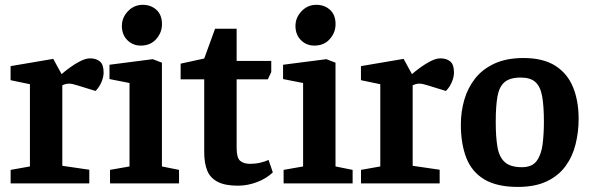

<svg xmlns="http://www.w3.org/2000/svg" viewBox="-20 -747 2402 782"><path d="M23.3 0V-55.1L101.9 -69.1V-404L23.1 -420.4V-477.7L196.9 -507.2L230.9 -445.1Q244.4 -457 264.7 -471.9Q285.1 -486.8 307.3 -498.1Q329.6 -509.3 346.8 -509.3Q372.1 -509.3 387.1 -496.5Q402 -483.7 402 -452.1Q402 -432.7 392.9 -411.9Q383.9 -391 369.1 -376.5L296.5 -398.9Q285.1 -402.7 276.5 -404.5Q267.9 -406.3 260.6 -406.3Q252.5 -406.3 246.1 -404.3Q239.7 -402.3 233.8 -399.8V-71.7L343.7 -55.7V0Z M428.1 0V-55.1L507.5 -69.1V-408.9L425.9 -425V-483.3L602.2 -506L639.5 -491.7V-69.1L709.2 -55.1V0ZM553.4 -561.3Q520.7 -561.3 498.6 -583.6Q476.4 -605.9 476.4 -641.2Q476.4 -675.4 501.2 -701.4Q526.1 -727.4 561.3 -727.4Q594.6 -727.4 617.1 -707Q639.7 -686.6 639.7 -648.7Q639.7 -614.3 616.2 -587.8Q592.8 -561.3 553.4 -561.3Z M948.8 9.3Q897 9.3 866.7 -6.3Q836.4 -21.9 824.1 -52.1Q811.8 -82.4 811.8 -125.6V-424H715.7V-487.7L811.8 -508.7L856 -630H943.8V-498.7H1084.8V-453.5L1070.8 -424H943.8V-143.8Q943.8 -103.8 958.5 -91.7Q973.3 -79.7 998.3 -79.7Q1020.2 -79.7 1040.3 -84.4Q1060.3 -89.1 1073.8 -95.6L1091.2 -45Q1065.7 -20.1 1027 -5.4Q988.3 9.3 948.8 9.3Z M1135.1 0V-55.1L1214.5 -69.1V-408.9L1132.9 -425V-483.3L1309.2 -506L1346.5 -491.7V-69.1L1416.2 -55.1V0ZM1260.4 -561.3Q1227.7 -561.3 1205.6 -583.6Q1183.4 -605.9 1183.4 -641.2Q1183.4 -675.4 1208.2 -701.4Q1233.1 -727.4 1268.3 -727.4Q1301.6 -727.4 1324.1 -707Q1346.7 -686.6 1346.7 -648.7Q1346.7 -614.3 1323.2 -587.8Q1299.8 -561.3 1260.4 -561.3Z M1450.3 0V-55.1L1528.9 -69.1V-404L1450.1 -420.4V-477.7L1623.9 -507.2L1657.9 -445.1Q1671.4 -457 1691.7 -471.9Q1712.1 -486.8 1734.3 -498.1Q1756.6 -509.3 1773.8 -509.3Q1799.1 -509.3 1814.1 -496.5Q1829 -483.7 1829 -452.1Q1829 -432.7 1819.9 -411.9Q1810.9 -391 1796.1 -376.5L1723.5 -398.9Q1712.1 -402.7 1703.5 -404.5Q1694.9 -406.3 1687.6 -406.3Q1679.5 -406.3 1673.1 -404.3Q1666.7 -402.3 1660.8 -399.8V-71.7L1770.7 -55.7V0Z M2089 14.3Q2004.1 14.3 1953 -16.1Q1901.9 -46.5 1879.4 -103.7Q1857 -160.9 1857 -240Q1857 -291.6 1871 -340.3Q1885.1 -389 1915.2 -427.4Q1945.4 -465.7 1994.3 -488.2Q2043.2 -510.7 2111.9 -510.7Q2192.1 -510.7 2241.6 -479.3Q2291 -447.9 2313.9 -392.1Q2336.7 -336.2 2336.7 -263Q2336.7 -209.5 2324.3 -159.6Q2312 -109.7 2283.4 -70.5Q2254.8 -31.2 2207.1 -8.5Q2159.5 14.3 2089 14.3ZM2105.6 -66Q2147 -66 2165.7 -91.4Q2184.5 -116.8 2189.9 -159Q2195.3 -201.3 2195.3 -250.3Q2195.3 -315 2188.2 -354.6Q2181.1 -394.2 2160.9 -412.6Q2140.6 -431.1 2101 -431.1Q2056.7 -431.1 2034.9 -412.3Q2013.1 -393.6 2006.1 -354Q1999.1 -314.4 1999.1 -250.3Q1999.1 -189.7 2006 -148.7Q2012.8 -107.7 2035.8 -86.9Q2058.9 -66 2105.6 -66Z"/></svg>

Font: Faustina Light
Style: Regular
Weight: 300
Designer: Alfonso Garcia
Foundry: http://www.omnibus-type.com
Version: Version 1.200